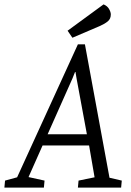

<svg xmlns="http://www.w3.org/2000/svg" viewBox="-67 -855 595 875"><path d="M-47 0 -44 -32 11 -47 288 -653H320L432 -45L488 -32L485 0H288L291 -32L364 -47L339 -192H127L63 -48L136 -32L133 0ZM150 -243H329L282 -497L277 -527H275L263 -497ZM263 -683 241 -715 405 -835Q422 -828 430 -814Q438 -800 438 -789Q438 -769 424 -757.5Q410 -746 387 -736Z"/></svg>

Font: Faustina Light Light
Style: Italic
Weight: 300
Italic angle: -8°
Version: Version 1.200